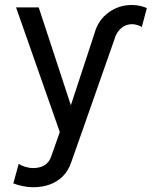

<svg xmlns="http://www.w3.org/2000/svg" viewBox="-20 -538 618 782"><path d="M557.6 -428.2 578.1 -504.9Q573.2 -507.3 568.1 -509Q563 -510.7 557.6 -512.2Q538.1 -517.6 515.6 -517.6Q463.4 -517.6 421.1 -486.3Q378.9 -455.1 364.7 -401.4L446.3 -378.4Q453.6 -405.8 472.9 -422.6Q492.2 -439.5 517.6 -439.5Q527.3 -439.5 537.6 -436.5Q548.3 -433.6 557.6 -428.2ZM269.5 124.5 313.5 0 446.3 -378.4 364.7 -401.4 268.6 -109.4 137.7 -507.8H45.4L223.6 0L188 100.6Q180.2 123 161.6 134.8Q143.1 146.5 114.7 146.5Q99.1 146.5 82.5 141.4Q65.9 136.2 56.2 129.4L34.2 209Q50.8 215.3 72.5 220Q94.2 224.6 114.7 224.6Q153.3 224.6 184.3 212.9Q215.3 201.2 237.1 178.7Q258.8 156.2 269.5 124.5Z"/></svg>

Font: Giphurs SC
Style: Regular
Weight: 400
Version: Version 0.920